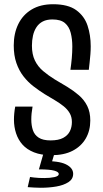

<svg xmlns="http://www.w3.org/2000/svg" viewBox="-20 -724 489 908"><path d="M223 10Q175 10 141 -3.5Q107 -17 86.5 -40Q66 -63 56 -93.5Q46 -124 46 -158Q46 -173 47.5 -188.5Q49 -204 52 -220H134Q131 -204 129.5 -188.5Q128 -173 128 -159Q128 -131 135.5 -108.5Q143 -86 163 -73Q183 -60 219 -60Q257 -60 279 -72Q301 -84 310.5 -103.5Q320 -123 320 -147Q320 -171 309.5 -189Q299 -207 281 -221.5Q263 -236 239.5 -250Q216 -264 191 -279Q164 -296 138 -316Q112 -336 91 -363Q70 -390 57.5 -426Q45 -462 45 -509Q45 -566 66.5 -610Q88 -654 129.5 -679Q171 -704 231 -704Q302 -704 340.5 -676Q379 -648 394 -603Q409 -558 409 -505Q409 -486 407.5 -467Q406 -448 404 -430Q402 -412 400 -394H313Q317 -421 319.5 -449Q322 -477 322 -504Q322 -539 314.5 -568.5Q307 -598 287 -615Q267 -632 228 -632Q201 -632 182.5 -622.5Q164 -613 152.5 -595.5Q141 -578 136 -555.5Q131 -533 131 -508Q131 -467 145 -438Q159 -409 184 -388Q209 -367 238 -349Q269 -331 298.5 -313Q328 -295 353 -273.5Q378 -252 392.5 -223Q407 -194 407 -154Q407 -106 385.5 -69Q364 -32 323.5 -11Q283 10 223 10ZM172 164Q157 164 141.5 163Q126 162 111 161L122 113Q130 114 141 115.5Q152 117 165 117.5Q178 118 190 118Q217 118 237.5 113.5Q258 109 258 99Q258 89 236.5 83Q215 77 164 77L179 38Q257 36 291.5 53Q326 70 326 98Q326 123 303.5 137.5Q281 152 246.5 158Q212 164 172 164ZM238 0 215 77H164L186 0Z"/></svg>

Font: Truculenta Medium
Style: Regular
Weight: 500
Version: Version 1.002